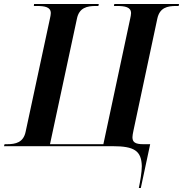

<svg xmlns="http://www.w3.org/2000/svg" viewBox="-42 -734 919 964"><path d="M655 210H665L712 -10H678C637 -10 623 -20 623 -45C623 -53 625 -63 628 -78L748 -641C760 -696 799 -704 842 -704H855L857 -714H532L530 -704H543C585 -704 616 -699 616 -668C616 -662 614 -650 612 -642L477 -10H209L344 -639C355 -696 396 -704 439 -704H452L454 -714H129L128 -704H141C183 -704 213 -699 213 -668C213 -662 211 -650 209 -642L87 -74C76 -18 36 -10 -7 -10H-19L-22 0H524C632 0 668 23 670 100C670 131 662 176 655 210Z"/></svg>

Font: Noto Serif Display SemiBold
Style: Italic
Weight: 600
Italic angle: -12°
Designer: Monotype Design Team
Foundry: Monotype Imaging Inc.
Version: Version 2.009